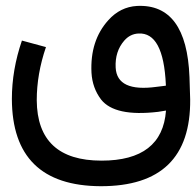

<svg xmlns="http://www.w3.org/2000/svg" viewBox="-20 -436 677 663"><path d="M327.6 207Q22 205.6 21 -94.2Q21 -194.8 55.7 -295.9L138.7 -273.4Q106.9 -180.7 106.9 -89.8Q108.4 118.7 330.6 118.7Q540.5 118.7 553.2 -54.2L525.9 -49.8Q376.5 -32.2 329.1 -92.3Q298.8 -132.3 295.9 -185.1Q290.5 -295.9 354 -366.2Q395 -412.1 453.1 -415.5Q624.5 -423.8 634.3 -169.9Q636.2 -123.5 636.7 -92.8Q639.6 207.5 327.6 207ZM521 -136.2 552.7 -140.1V-144Q544.4 -325.2 458 -320.3Q429.2 -318.8 409.2 -295.9Q376.5 -258.3 379.4 -202.6Q383.8 -117.2 521 -136.2Z"/></svg>

Font: Vazir Code Hack
Style: Code-Hack
Weight: 400
Foundry: DejaVu fonts team - Redesigned by Saber Rastikerdar
Version: Version 1.1.2